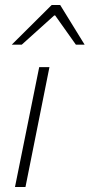

<svg xmlns="http://www.w3.org/2000/svg" viewBox="-20 -749 359 769"><path d="M40 0 137 -480H178L82 0ZM27 -570 187 -729H221L319 -570H284L201 -687H197L67 -570Z"/></svg>

Font: Source Sans 3 Light
Style: Italic
Weight: 300
Italic angle: -11°
Designer: Paul D. Hunt
Foundry: Adobe
Version: Version 3.046;hotconv 1.0.118;makeotfexe 2.5.65603